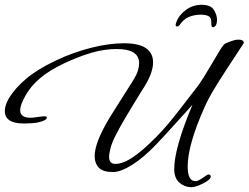

<svg xmlns="http://www.w3.org/2000/svg" viewBox="-47 -707 1035 799"><path d="M792 -687Q830 -687 843 -666Q856 -645 856 -625Q856 -609 851 -601.5Q846 -594 840 -594Q834 -594 833 -601Q832 -608 832 -618Q832 -635 819.5 -640.5Q807 -646 788 -646Q762 -646 739 -636.5Q716 -627 699 -601Q695 -597 690 -597Q684 -597 684 -603Q684 -608 687 -615Q698 -645 727 -666Q756 -687 792 -687ZM749 72Q721 72 699.5 53Q678 34 678 -3Q678 -91 754 -271Q717 -231 681 -190.5Q645 -150 606 -109Q551 -51 503 -21Q455 9 423 9Q382 9 364.5 -9Q347 -27 347 -58Q347 -114 409 -217Q431 -253 455.5 -291Q480 -329 505 -369Q522 -396 527 -413.5Q532 -431 532 -444Q532 -503 439 -503Q387 -503 334 -487.5Q281 -472 219 -443Q156 -413 118 -380Q80 -347 60 -311Q37 -271 37 -248Q37 -217 81 -217Q91 -217 109 -220Q130 -223 138 -223Q148 -223 148 -218Q148 -206 113 -198Q100 -195 81.5 -194Q63 -193 53 -193Q-27 -193 -27 -245Q-27 -268 -11 -296Q15 -340 62 -379.5Q109 -419 185 -455Q259 -490 333.5 -508.5Q408 -527 469 -527Q590 -527 590 -447Q590 -406 555 -348Q554 -347 542.5 -328.5Q531 -310 513 -280.5Q495 -251 474.5 -216.5Q454 -182 436 -147Q420 -117 413.5 -92.5Q407 -68 407 -54Q407 -25 433 -25Q465 -25 506.5 -53Q548 -81 603 -137Q631 -165 655 -194Q679 -223 706 -258Q733 -293 767 -337Q783 -357 800.5 -385Q818 -413 834.5 -441.5Q851 -470 864.5 -492Q878 -514 885 -522Q889 -526 903.5 -531.5Q918 -537 929 -540Q934 -541 937.5 -541.5Q941 -542 945 -542Q959 -542 964 -537Q969 -532 967 -527Q936 -479 903.5 -430Q871 -381 844.5 -337Q818 -293 803 -258Q769 -182 751.5 -120.5Q734 -59 734 -13Q734 47 767 47Q777 47 797 33Q817 19 819 19Q830 19 830 28Q830 40 799 56Q767 72 749 72Z"/></svg>

Font: Corinthia
Style: Bold
Weight: 700
Designer: Robert E. Leuschke
Foundry: Robert E. Leuschke
Version: Version 1.013; ttfautohint (v1.8.3)